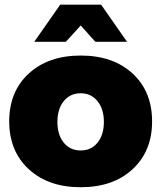

<svg xmlns="http://www.w3.org/2000/svg" viewBox="-20 -786 683 813"><path d="M321.8 -678.2 258.8 -608.9H125L234.9 -766.1H408.2L518.1 -608.9H383.8ZM624 -272Q624 -146 541.5 -69.6Q459 6.8 321.8 6.8Q184.6 6.8 101.8 -69.6Q19 -146 19 -272Q19 -398.4 101.8 -474.6Q184.6 -550.8 321.8 -550.8Q459 -550.8 541.5 -474.6Q624 -398.4 624 -272ZM321.8 -148.9Q366.2 -148.9 393.1 -182.1Q419.9 -215.3 419.9 -270Q419.9 -324.2 392.8 -357.7Q365.7 -391.1 321.8 -391.1Q276.9 -391.1 250 -357.7Q223.1 -324.2 223.1 -270Q223.1 -214.8 250 -181.9Q276.9 -148.9 321.8 -148.9Z"/></svg>

Font: Montserrat-Arabic ExtraBold
Style: Regular
Weight: 800
Designer: Mohamed Gaber
Foundry: Kief Type Foundry
Version: Version 5.008;PS 005.008;hotconv 1.0.88;makeotf.lib2.5.64775